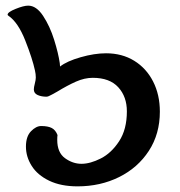

<svg xmlns="http://www.w3.org/2000/svg" viewBox="-20 -650 637 681"><path d="M356 -461Q413 -461 456 -434.5Q499 -408 523 -361Q547 -314 547 -254Q547 -175 508 -115Q469 -55 402.5 -22Q336 11 255 11Q196 11 154.5 -9Q113 -29 92.5 -61.5Q72 -94 72 -130Q72 -166 90 -184.5Q108 -203 126 -203Q150 -203 163.5 -196Q177 -189 184 -171Q183 -165 183 -154Q183 -109 210.5 -89Q238 -69 269 -69Q300 -69 337.5 -88Q375 -107 402.5 -149Q430 -191 430 -255Q430 -307 399.5 -340.5Q369 -374 309 -374Q280 -374 249.5 -360.5Q219 -347 183 -325Q179 -323 165 -315Q151 -307 145 -307Q127 -307 113.5 -313Q100 -319 100 -333Q100 -340 103.5 -353.5Q107 -367 107 -375Q107 -387 104 -400Q95 -442 69.5 -506.5Q44 -571 10 -594Q7 -596 7 -598Q7 -607 35.5 -618.5Q64 -630 80 -630Q109 -630 133 -593.5Q157 -557 172 -509Q187 -461 192 -426L193 -414Q217 -433 266 -447Q315 -461 356 -461Z"/></svg>

Font: Sriracha
Style: Regular
Weight: 400
Designer: Suppakit Chalermlarp
Version: Version 1.002g